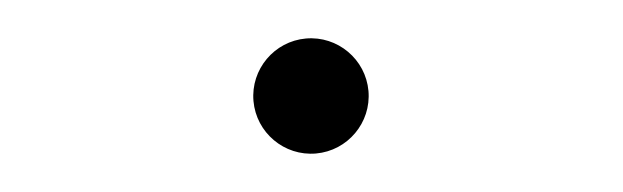

<svg xmlns="http://www.w3.org/2000/svg" viewBox="-28 -543 1057 326"><g transform="rotate(-5 500.0 -380.0)"><path d="M500 -282C554 -282 598 -326 598 -380C598 -434 554 -478 500 -478C446 -478 402 -434 402 -380C402 -326 446 -282 500 -282Z"/></g></svg>

Font: Source Han Serif SC Medium
Style: Regular
Weight: 500
Designer: Ryoko NISHIZUKA 西塚涼子 (kana & ideographs); Frank Grießhammer (Latin, Greek & Cyrillic); Wenlong ZHANG 张文龙 (bopomofo); San
Foundry: Adobe
Version: Version 2.003;hotconv 1.1.1;makeotfexe 2.6.0